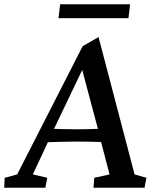

<svg xmlns="http://www.w3.org/2000/svg" viewBox="-36 -886 722 906"><path d="M-16 0H178L187 -47L119 -63L190 -215C236 -216 279 -218 321 -218C360 -218 400 -217 441 -216L481 -63L409 -47L405 0H646L655 -47L599 -63L429 -711L354 -668L45 -63L-14 -47ZM219 -278 352 -556 426 -278C400 -277 367 -276 328 -276C282 -276 246 -277 219 -278ZM240 -800H570L578 -866H248Z"/></svg>

Font: TPK Tissa Web Medium
Style: Italic
Weight: 500
Italic angle: -7°
Designer: Jacques Le Bailly, Suppakit Chalermlarp | Katatrad Co.,Ltd.
Foundry: Jacques Le Bailly, Cadson Demak Co.,Ltd.
Version: Version 5.000;Glyphs 3.1.2 (3151)